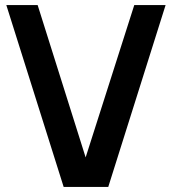

<svg xmlns="http://www.w3.org/2000/svg" viewBox="-20 -740 680 760"><path d="M408.5 0 635.5 -720H511.5L319 -117L129 -720H5L232 0Z"/></svg>

Font: Hauora
Style: Bold
Weight: 700
Designer: Wayne Shih
Foundry: WCYS
Version: Version 1.001;hotconv 1.0.109;makeotfexe 2.5.65596